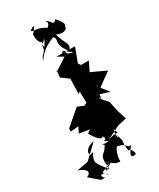

<svg xmlns="http://www.w3.org/2000/svg" viewBox="-301 -921 1061 1278"><g transform="rotate(-30 229.0 -282.0)"><path d="M183 -513 177 -454 233 -413 230 -294 244 -309 246 -220 223 -210 177 -230 60 -129 59 -106 121 -112 99 -68 178 -55 152 -37C183 16 216 51 227 26C258 78 182 41 247 73C197 87 181 50 210 83C175 156 142 103 159 241C98 160 80 154 118 89C120 76 68 118 103 66C88 117 67 41 160 25L56 124L-31 140C34 163 43 195 1 211C91 286 59 272 103 273C63 233 116 235 140 273C78 217 113 248 171 200C156 236 123 207 138 241C190 186 214 223 134 179C215 211 188 228 246 231C245 170 277 115 287 137C333 136 341 197 370 163C304 238 328 249 360 240C365 216 337 185 329 196C315 98 342 155 314 68C335 86 293 103 314 20C335 88 334 29 235 76L355 16L421 1L398 -71L382 -147L334 -202L342 -211L332 -232L421 -203L420 -205L360 -281L376 -300L361 -389L366 -257L332 -258L343 -184L352 -240L393 -273L478 -334L366 -386L400 -456H341L327 -475L368 -584L226 -586L273 -559L178 -497ZM189 -682C131 -606 157 -657 135 -605C151 -624 175 -673 272 -709C308 -673 236 -669 337 -556C259 -573 330 -573 271 -589C291 -617 309 -555 348 -563C346 -603 302 -572 330 -589C348 -625 317 -635 297 -715C380 -676 395 -755 358 -726C383 -728 403 -741 344 -806C317 -765 311 -820 280 -828C315 -795 239 -770 276 -777C218 -824 169 -802 165 -821C223 -867 183 -807 167 -795C161 -780 167 -722 190 -721C160 -637 196 -650 185 -706L217 -729Z"/></g></svg>

Font: Hussar Lance
Style: ExBd
Weight: 700
Foundry: Cannot Into Space Fonts, PlusOne Fonts
Version: Version 2.270